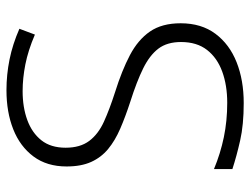

<svg xmlns="http://www.w3.org/2000/svg" viewBox="-110 -654 774 594"><g transform="rotate(-90 277.0 -357.0)"><path d="M502 -185Q502 -121 469.5 -77.5Q437 -34 381.5 -12Q326 10 255 10Q188 10 139.5 -1Q91 -12 51 -25V-82Q99 -62 149.5 -51.5Q200 -41 256 -41Q310 -41 352.5 -56.5Q395 -72 419.5 -103.5Q444 -135 444 -184Q444 -227 423.5 -254Q403 -281 362.5 -301Q322 -321 259 -341Q213 -356 176 -372Q139 -388 113 -409.5Q87 -431 73 -462Q59 -493 59 -538Q59 -599 90 -640.5Q121 -682 174 -703Q227 -724 295 -724Q343 -724 390 -714.5Q437 -705 485 -684L467 -636Q418 -657 375 -665.5Q332 -674 292 -674Q242 -674 202.5 -659.5Q163 -645 140 -616Q117 -587 117 -541Q117 -496 138 -468Q159 -440 197.5 -422.5Q236 -405 289 -388Q356 -367 403.5 -342Q451 -317 476.5 -280Q502 -243 502 -185Z"/></g></svg>

Font: Noto Sans Armenian Light
Style: Regular
Weight: 300
Designer: Monotype Design Team
Foundry: Monotype Imaging Inc.
Version: Version 2.007